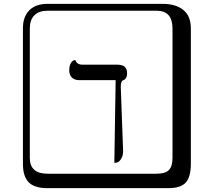

<svg xmlns="http://www.w3.org/2000/svg" viewBox="-20 -774 1120 1006"><path d="M612.8 -317.9 625 17.1Q625 43 614.5 58.6Q604 74.2 595.5 76.7Q586.9 79.1 579.1 79.1L585.9 -354H396Q370.1 -354 356.4 -367.9Q342.8 -381.8 342.8 -404.8Q342.8 -428.7 350.8 -442.4Q358.9 -456.1 367.2 -458L375 -460Q380.9 -435.1 414.1 -435.1H595.2Q646 -435.1 646 -391.1Q646 -361.3 625 -353Q612.8 -350.1 612.8 -317.9ZM229 -717.8Q184.1 -717.8 160.2 -693.8Q136.2 -669.9 136.2 -625V53.2Q136.2 136.2 229 136.2H800.8Q845.7 136.2 864.7 117.2Q883.8 98.1 883.8 53.2V-625Q883.8 -717.8 800.8 -717.8ZM980 84Q980 152.8 953.4 182.4Q926.8 211.9 860.8 211.9H229Q161.1 211.9 130.6 181.4Q100.1 150.9 100.1 84V-625Q100.1 -687 134 -720.5Q168 -753.9 229 -753.9H831.1Q900.9 -753.9 940.4 -721.9Q980 -689.9 980 -625Z"/></svg>

Font: Linux Biolinum Keyboard O
Style: Regular
Weight: 700
Designer: Philipp H. Poll
Foundry: Philipp H. Poll
Version: Version 0.6.1